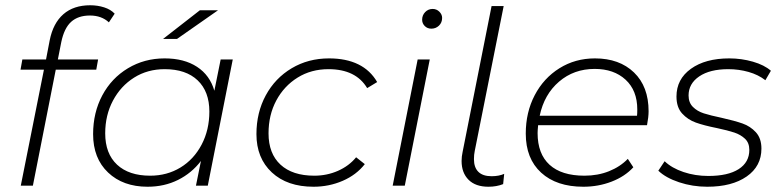

<svg xmlns="http://www.w3.org/2000/svg" viewBox="-20 -706 2967 730"><path d="M213 -546 200 -480H353L346 -441H192L105 0H59L147 -441H58L65 -480H155L169 -553Q182 -618 221 -652Q260 -686 323 -686Q351 -686 376 -678Q401 -670 416 -654L394 -621Q366 -647 322 -647Q277 -647 250.5 -623Q224 -599 213 -546Z M865 -480 770 0H725L744 -94Q709 -48 657 -22Q605 4 541 4Q448 4 391 -50Q334 -104 334 -196Q334 -278 369 -343.5Q404 -409 466.5 -446.5Q529 -484 606 -484Q680 -484 729 -452Q778 -420 795 -361L819 -480ZM776 -282Q776 -358 731.5 -400.5Q687 -443 606 -443Q541 -443 490 -411Q439 -379 409.5 -323.5Q380 -268 380 -199Q380 -122 425 -80Q470 -38 551 -38Q615 -38 666 -69Q717 -100 746.5 -156Q776 -212 776 -282ZM740 -667H809L653 -558H600Z M955 -196Q955 -278 990.5 -343.5Q1026 -409 1089 -446.5Q1152 -484 1231 -484Q1296 -484 1342 -461.5Q1388 -439 1414 -394L1376 -371Q1333 -443 1229 -443Q1163 -443 1111.5 -411Q1060 -379 1030.5 -324Q1001 -269 1001 -199Q1001 -122 1046.5 -80Q1092 -38 1175 -38Q1223 -38 1265 -56.5Q1307 -75 1334 -108L1367 -82Q1335 -41 1283 -18.5Q1231 4 1172 4Q1072 4 1013.5 -50.5Q955 -105 955 -196Z M1568 -480H1614L1519 0H1473ZM1585 -631Q1585 -648 1596.5 -660Q1608 -672 1625 -672Q1640 -672 1650.5 -661.5Q1661 -651 1661 -638Q1661 -620 1649 -608.5Q1637 -597 1620 -597Q1605 -597 1595 -607Q1585 -617 1585 -631Z M1735 -94Q1735 -111 1739 -129L1849 -683H1895L1785 -132Q1782 -118 1782 -101Q1782 -69 1799 -52.5Q1816 -36 1849 -36Q1877 -36 1897 -45L1893 -6Q1868 4 1837 4Q1788 4 1761.5 -22.5Q1735 -49 1735 -94Z M2026 -230Q2024 -210 2024 -200Q2024 -121 2069.5 -79.5Q2115 -38 2202 -38Q2253 -38 2295.5 -55Q2338 -72 2367 -102L2388 -70Q2356 -35 2305.5 -15.5Q2255 4 2198 4Q2096 4 2037.5 -49.5Q1979 -103 1979 -198Q1979 -279 2013 -344Q2047 -409 2107 -446.5Q2167 -484 2242 -484Q2335 -484 2390.5 -430.5Q2446 -377 2446 -283Q2446 -261 2440 -230ZM2032 -266H2402Q2403 -274 2403 -290Q2403 -362 2358.5 -403Q2314 -444 2241 -444Q2162 -444 2105.5 -395.5Q2049 -347 2032 -266Z M2483 -57 2507 -93Q2534 -67 2578.5 -52Q2623 -37 2673 -37Q2748 -37 2788.5 -63Q2829 -89 2829 -136Q2829 -163 2812.5 -178.5Q2796 -194 2772 -202Q2748 -210 2706 -219Q2656 -229 2625.5 -240Q2595 -251 2573.5 -274.5Q2552 -298 2552 -339Q2552 -405 2607 -444.5Q2662 -484 2753 -484Q2799 -484 2842.5 -471.5Q2886 -459 2911 -437L2890 -401Q2863 -422 2826 -432.5Q2789 -443 2749 -443Q2679 -443 2638.5 -415.5Q2598 -388 2598 -343Q2598 -316 2614.5 -299.5Q2631 -283 2656 -275Q2681 -267 2724 -258Q2773 -247 2803 -236.5Q2833 -226 2854 -203Q2875 -180 2875 -141Q2875 -74 2819 -35Q2763 4 2669 4Q2613 4 2562 -13Q2511 -30 2483 -57Z"/></svg>

Font: Montserrat Ace
Style: Light Italic
Weight: 300
Italic angle: -11.3°
Designer: Julieta Ulanovsky
Foundry: Julieta Ulanovsky
Version: Version 1